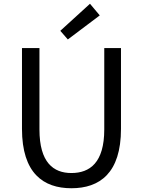

<svg xmlns="http://www.w3.org/2000/svg" viewBox="-20 -989 761 1022"><path d="M360 13C510 13 624 -67 624 -303V-733H535V-300C535 -123 458 -68 360 -68C265 -68 190 -123 190 -300V-733H97V-303C97 -67 211 13 360 13ZM341 -779 511 -907 459 -969 301 -825Z"/></svg>

Font: Noto Sans CJK TC Regular
Style: Regular
Weight: 400
Designer: Ryoko NISHIZUKA (kana & ideographs); Paul D. Hunt (Latin, Greek & Cyrillic); Wenlong ZHANG (bopomofo); Sandoll Communica
Foundry: Adobe Systems Incorporated
Version: Version 1.001;PS 1.001;hotconv 1.0.78;makeotf.lib2.5.61930